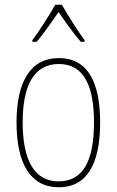

<svg xmlns="http://www.w3.org/2000/svg" viewBox="-20 -783 495 813"><path d="M242 -763H214C190 -720 143 -647 117 -613V-606H135C165 -640 202 -695 228 -732C255 -693 291 -641 322 -606H338V-613C319 -638 267 -718 242 -763ZM404 -264C404 -428 356 -537 229 -537C111 -537 50 -440 50 -265C50 -88 110 10 229 10C347 10 404 -87 404 -264ZM76 -265C76 -423 125 -512 229 -512C339 -512 378 -413 378 -265C378 -102 332 -15 228 -15C124 -15 76 -107 76 -265Z"/></svg>

Font: Noto Sans Arabic UI Cn Th
Style: Regular
Weight: 100
Width: 3
Designer: Monotype Design Team, Nadine Chahine and Nizar Qandah
Foundry: Monotype Imaging Inc.
Version: Version 2.010